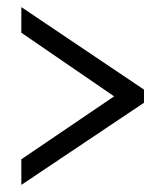

<svg xmlns="http://www.w3.org/2000/svg" viewBox="-20 -628 465 540"><path d="M40 -108V-180L301 -357L40 -536V-608L385 -376V-339Z"/></svg>

Font: Noto Serif ExtraCondensed SemiBold
Style: Regular
Weight: 600
Width: 2
Designer: Monotype Design Team
Foundry: Monotype Imaging Inc.
Version: Version 2.015; ttfautohint (v1.8.4.7-5d5b)